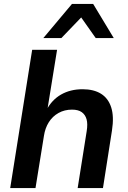

<svg xmlns="http://www.w3.org/2000/svg" viewBox="-20 -959 653 979"><path d="M32 0 144 -705H271L221 -396H216Q244 -450 291.5 -477Q339 -504 401 -504Q458 -504 495 -481Q532 -458 547 -411.5Q562 -365 551 -294L505 0H376L422 -290Q428 -327 421.5 -350.5Q415 -374 397 -387Q379 -400 347 -400Q309 -400 278.5 -383Q248 -366 229 -336Q210 -306 204 -266L161 0ZM201 -765 347 -939H455L560 -765H468L394 -870L293 -765Z"/></svg>

Font: Nunito Sans 10pt
Style: Bold Italic
Weight: 700
Italic angle: -9°
Designer: Vernon Adams
Foundry: Vernon Adams
Version: Version 3.101;gftools[0.9.27]